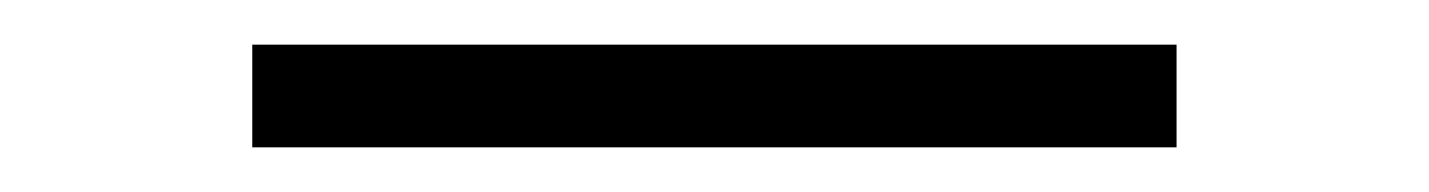

<svg xmlns="http://www.w3.org/2000/svg" viewBox="-20 -20 640 86"><path d="M93 46V0H507V46Z"/></svg>

Font: Geist Mono UltraLight
Style: Regular
Weight: 200
Monospace: yes
Designer: Basement.studio, Andrés Briganti, Mateo Zaragoza
Foundry: Basement.studio, Vercel, Andrés Briganti, Guido Ferreyra, Mateo Zaragoza
Version: Version 1.400; ttfautohint (v1.8.4.7-5d5b)